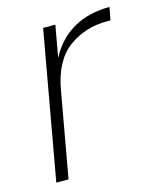

<svg xmlns="http://www.w3.org/2000/svg" viewBox="-90 -618 557 682"><g transform="rotate(-15 188.5 -277.0)"><path d="M78 0 134 -313C146 -382 172 -431 213 -462C254 -492 301 -507 354 -507H368L377 -554C273 -554 197 -509 154 -426L175 -543H130L33 0Z"/></g></svg>

Font: Momo Neue ExtLt
Style: Italic
Weight: 200
Italic angle: -10°
Designer: Ninad Kale (Devanagari), Jonny Pinhorn (Latin)
Foundry: Indian Type Foundry
Version: 4.004